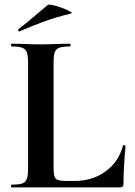

<svg xmlns="http://www.w3.org/2000/svg" viewBox="-20 -815 585 835"><path d="M270 -28H304Q382 -28 439 -69.5Q496 -111 515 -182Q515 -184 519 -184Q521 -184 523.5 -182.5Q526 -181 526 -180Q517 -81 517 -15Q517 -7 513.5 -3.5Q510 0 502 0H30Q28 0 28 -6Q28 -12 30 -12Q62 -12 76.5 -17Q91 -22 96.5 -36.5Q102 -51 102 -81V-544Q102 -574 96.5 -588Q91 -602 76 -607.5Q61 -613 30 -613Q28 -613 28 -619Q28 -625 30 -625L81 -624Q127 -622 157 -622Q187 -622 233 -624L284 -625Q287 -625 287 -619Q287 -613 284 -613Q253 -613 238 -607.5Q223 -602 218 -587.5Q213 -573 213 -543V-85Q213 -59 217 -47.5Q221 -36 232.5 -32Q244 -28 270 -28ZM64 -678Q60 -678 59 -682.5Q58 -687 61 -689Q90 -710 142 -755Q172 -781 187 -793Q192 -798 222.5 -789.5Q253 -781 276.5 -769.5Q300 -758 288 -756Q226 -741 174.5 -722.5Q123 -704 66 -679Z"/></svg>

Font: Cormorant Infant
Style: Bold
Weight: 700
Designer: Christian Thalmann (Catharsis Fonts)
Foundry: Catharsis Fonts
Version: Version 4.000